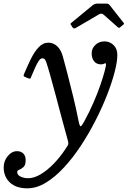

<svg xmlns="http://www.w3.org/2000/svg" viewBox="-145 -764 710 1044"><path d="M403.5 -414Q381 -414 367.2 -430Q353.5 -446 353.5 -474.5Q353.5 -501 373.8 -520Q394 -539 423 -539Q451.5 -539 472.2 -519.2Q493 -499.5 493 -465Q493 -428.5 478.2 -371.8Q463.5 -315 437 -247.2Q410.5 -179.5 374.2 -108.5Q338 -37.5 294.8 28.2Q251.5 94 203.2 146.2Q155 198.5 104.5 229.2Q54 260 4 260Q-58 260 -91.5 228Q-125 196 -125 146Q-125 111.5 -103 84.8Q-81 58 -52.5 58Q-31 58 -18.2 70.8Q-5.5 83.5 -5.5 107Q-5.5 133.5 -17 144Q-28.5 154.5 -40 158.8Q-51.5 163 -51.5 171Q-51.5 187.5 -33.2 196.2Q-15 205 8.5 205Q40.5 205 76.5 183.5Q112.5 162 147.8 125.5Q183 89 212 44.5Q220 32.5 223.5 26.8Q227 21 226.5 13.8Q226 6.5 221.5 -9Q206.5 -62 190 -124.5Q173.5 -187 157.5 -247Q141.5 -307 128.2 -354.2Q115 -401.5 107 -424.5Q104.5 -432.5 99.5 -439.8Q94.5 -447 85.5 -447Q75 -447 65 -432Q55 -417 45.5 -395Q36 -373 26.5 -351Q23 -342 21.2 -338.2Q19.5 -334.5 9.5 -338L-4.5 -343.5Q-17 -348.5 -16.8 -352.5Q-16.5 -356.5 -11.5 -368Q4.5 -406 23 -443.8Q41.5 -481.5 65 -506.8Q88.5 -532 118.5 -532Q145 -532 166 -512.5Q187 -493 196.5 -457.5Q206.5 -421 221.8 -363Q237 -305 253.2 -237.8Q269.5 -170.5 282.5 -105Q288.5 -75.5 294 -77.5Q299.5 -79.5 311.5 -101Q341 -154.5 363.5 -206.5Q386 -258.5 401 -302.5Q416 -346.5 423.8 -376Q431.5 -405.5 431.5 -414Q431.5 -420 428 -420Q425.5 -420 419.8 -417Q414 -414 403.5 -414ZM249.5 -615 242 -627Q237.5 -632.5 238.2 -634.5Q239 -636.5 245.5 -642L359.5 -736Q370 -744.5 387.5 -744.5H430Q440 -744.5 444 -742.5Q448 -740.5 451.5 -736L527 -640Q530 -636.5 530 -635Q530 -633.5 525 -629.5L510.5 -617.5Q504 -612 502 -612.2Q500 -612.5 494.5 -617L417.5 -685Q406.5 -694.5 392.5 -685.5L267 -612Q257 -605.5 249.5 -615Z"/></svg>

Font: Besley
Style: Italic
Weight: 400
Italic angle: -13°
Designer: Owen Earl
Foundry: indestructible type*
Version: Version 4.000; ttfautohint (v1.8.4.7-5d5b)